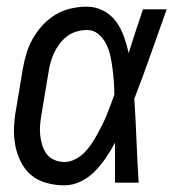

<svg xmlns="http://www.w3.org/2000/svg" viewBox="-20 -548 540 576"><path d="M173 8Q146 8 120 1Q94 -6 74.5 -22Q55 -38 43 -61.5Q31 -85 26 -111Q21 -137 22 -164.5Q23 -192 28 -219L48 -339Q52 -363 59 -386.5Q66 -410 78 -431.5Q90 -453 107.5 -472Q125 -491 146.5 -504Q168 -517 192.5 -522.5Q217 -528 240 -528Q267 -528 290 -516Q313 -504 328 -483.5Q343 -463 351.5 -439Q360 -415 366 -389L367 -392Q377 -424 387.5 -456Q398 -488 409 -520H480Q456 -453 432.5 -386Q409 -319 383 -252Q387 -189 389.5 -126Q392 -63 396 0H325Q325 -30 325 -60Q325 -90 325 -120Q313 -97 298 -75Q283 -53 264.5 -34Q246 -15 222 -3.5Q198 8 173 8ZM174 -62Q189 -62 205 -70Q221 -78 232.5 -89.5Q244 -101 253.5 -115Q263 -129 271 -143.5Q279 -158 286.5 -173Q294 -188 300 -203Q306 -218 312 -233.5Q318 -249 323 -264Q323 -284 321.5 -303.5Q320 -323 317.5 -342.5Q315 -362 311 -380.5Q307 -399 298.5 -416Q290 -433 275.5 -445.5Q261 -458 241 -458Q226 -458 210 -453.5Q194 -449 181 -439Q168 -429 158 -415.5Q148 -402 141.5 -387.5Q135 -373 131 -358Q127 -343 125 -328L105 -208Q102 -192 100.5 -175.5Q99 -159 100.5 -143.5Q102 -128 106.5 -113Q111 -98 120 -86Q129 -74 143.5 -68Q158 -62 174 -62Z"/></svg>

Font: Iosevka Oblique
Style: Regular
Weight: 400
Italic angle: -9°
Monospace: yes
Designer: Belleve Invis
Foundry: Belleve Invis
Version: Version 32.5.0; ttfautohint (v1.8.4)